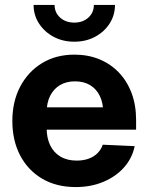

<svg xmlns="http://www.w3.org/2000/svg" viewBox="-20 -758 609 790"><path d="M291.5 11.7Q211.9 11.7 153.3 -22.9Q94.7 -57.6 62.7 -118.9Q30.8 -180.2 30.8 -260.3Q30.8 -340.3 63.2 -401.9Q95.7 -463.4 153.1 -498.3Q210.4 -533.2 286.1 -533.2Q342.3 -533.2 388.7 -514.2Q435.1 -495.1 469 -459.7Q502.9 -424.3 521.5 -374.8Q540 -325.2 540 -263.7V-224.6H84V-316.4H470.2L404.8 -293.9Q404.8 -334 390.9 -362.8Q377 -391.6 351.1 -407.5Q325.2 -423.3 288.6 -423.3Q252.4 -423.3 226.3 -407.5Q200.2 -391.6 186 -363Q171.9 -334.5 171.9 -295.4V-231.9Q171.9 -190.4 186.5 -160.2Q201.2 -129.9 229 -113.5Q256.8 -97.2 295.4 -97.2Q322.8 -97.2 344.5 -105Q366.2 -112.8 381.1 -127.7Q396 -142.6 402.8 -162.6L534.2 -156.7Q523.9 -106.9 490.2 -69.1Q456.5 -31.2 405.3 -9.8Q354 11.7 291.5 11.7ZM285.6 -586.4Q238.3 -586.4 200.4 -606.7Q162.6 -627 140.4 -661.4Q118.2 -695.8 118.2 -737.8H204.6Q204.6 -706.1 227.5 -685.5Q250.5 -665 285.6 -665Q320.8 -665 343.5 -685.5Q366.2 -706.1 366.2 -737.8H453.1Q453.1 -695.8 431.2 -661.4Q409.2 -627 371.3 -606.7Q333.5 -586.4 285.6 -586.4Z"/></svg>

Font: Inter 28pt
Style: Bold
Weight: 700
Designer: Rasmus Andersson
Foundry: rsms
Version: Version 4.001;git-66647c0bb